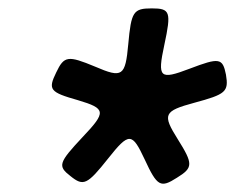

<svg xmlns="http://www.w3.org/2000/svg" viewBox="-20 -731 561 458"><path d="M177 -404C120 -343 117 -335 148 -311C179 -286 188 -290 238 -353C288 -416 295 -415 325 -351C355 -286 363 -282 402 -307C441 -331 441 -340 404 -399C367 -458 370 -466 444 -486C518 -506 526 -512 519 -553C511 -593 503 -594 432 -567C361 -540 355 -545 372 -624C389 -703 386 -711 342 -711C298 -711 293 -703 286 -626C279 -549 272 -544 207 -572C142 -599 133 -598 114 -558C94 -517 99 -511 166 -492C233 -472 234 -464 177 -404Z"/></svg>

Font: Asimov Print
Style: AIt
Weight: 500
Designer: Google
Version: Version 2.000980: 2014